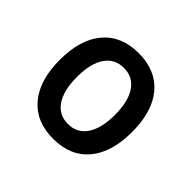

<svg xmlns="http://www.w3.org/2000/svg" viewBox="-132 -684 851 851"><g transform="rotate(45 293.0 -258.5)"><path d="M293 9.8Q185.5 9.8 126 -60.5Q66.4 -130.9 66.4 -258.8Q66.4 -387.2 126 -457.3Q185.5 -527.3 293 -527.3Q400.9 -527.3 460.2 -457.3Q519.5 -387.2 519.5 -258.8Q519.5 -130.9 460.2 -60.5Q400.9 9.8 293 9.8ZM293 -83Q350.1 -83 381.1 -128.9Q412.1 -174.8 412.1 -258.8Q412.1 -343.3 381.1 -388.9Q350.1 -434.6 293 -434.6Q235.8 -434.6 204.8 -388.9Q173.8 -343.3 173.8 -258.8Q173.8 -174.8 204.8 -128.9Q235.8 -83 293 -83Z"/></g></svg>

Font: Cascadia Code
Style: Regular
Weight: 400
Monospace: yes
Designer: Aaron Bell
Foundry: Saja Typeworks
Version: Version 2106.017